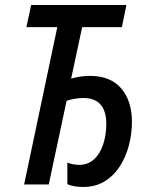

<svg xmlns="http://www.w3.org/2000/svg" viewBox="-20 -734 587 764"><path d="M311 10Q274 10 248 -1V-87Q270 -78 295 -78Q330 -78 354 -100Q378 -122 390.5 -159.5Q403 -197 403 -242Q403 -291 380.5 -317.5Q358 -344 312 -344Q279 -344 245 -333L174 0H76L208 -626H85L104 -714H483L465 -626H307L263 -421Q299 -432 338 -432Q420 -432 462.5 -382Q505 -332 505 -249Q505 -202 493 -156Q481 -110 457 -72.5Q433 -35 396.5 -12.5Q360 10 311 10Z"/></svg>

Font: Noto Sans Condensed Medium
Style: Italic
Weight: 500
Width: 3
Italic angle: -12°
Designer: Monotype Design Team
Foundry: Monotype Imaging Inc.
Version: Version 2.013; ttfautohint (v1.8.4.7-5d5b)